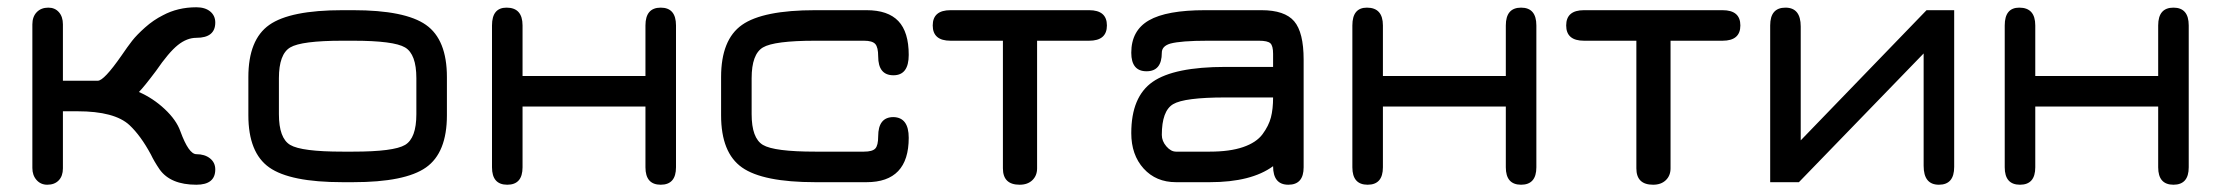

<svg xmlns="http://www.w3.org/2000/svg" viewBox="-20 -495 6108 528"><path d="M153 -428V-273H249Q266 -273 314 -342Q331 -367 343.5 -383Q356 -399 379 -419.5Q402 -440 428 -453Q469 -475 520 -475Q544 -475 558 -463.5Q572 -452 572 -433Q572 -391 520 -391Q494 -391 469 -371Q444 -351 409 -300Q376 -256 362 -242Q401 -225 433 -195Q465 -165 476 -134Q499 -71 520 -71Q543 -71 557.5 -59.5Q572 -48 572 -29Q572 13 520 13Q449 13 419 -29Q404 -51 395 -70Q367 -122 336 -151Q295 -189 193 -189H153V-32Q153 -11 141.5 1Q130 13 110 13Q92 13 80.5 0Q69 -13 69 -33V-428Q69 -449 81 -461.5Q93 -474 113 -474Q131 -474 142 -461.5Q153 -449 153 -428Z M951 6H922Q778 6 720.5 -34.5Q663 -75 663 -178V-283Q663 -386 720.5 -426.5Q778 -467 922 -467H951Q1094 -467 1151.5 -426.5Q1209 -386 1209 -283V-178Q1209 -75 1151.5 -34.5Q1094 6 951 6ZM922 -78H951Q1063 -78 1094 -96.5Q1125 -115 1125 -181V-280Q1125 -346 1094 -364.5Q1063 -383 951 -383H922Q809 -383 778 -364.5Q747 -346 747 -280V-181Q747 -115 778 -96.5Q809 -78 922 -78Z M1417 -202V-35Q1417 13 1375 13Q1333 13 1333 -35V-425Q1333 -474 1373 -474Q1417 -474 1417 -425V-286H1755V-425Q1755 -474 1797 -474Q1839 -474 1839 -425V-35Q1839 13 1797 13Q1755 13 1755 -35V-202Z M2363 6H2222Q2078 6 2020.5 -34.5Q1963 -75 1963 -178V-283Q1963 -386 2020.5 -426.5Q2078 -467 2222 -467H2363Q2422 -467 2450.5 -437Q2479 -407 2479 -344Q2479 -288 2437 -288Q2395 -288 2395 -340Q2395 -365 2387 -374Q2379 -383 2356 -383H2222Q2109 -383 2078 -364.5Q2047 -346 2047 -280V-181Q2047 -115 2078 -96.5Q2109 -78 2222 -78H2356Q2379 -78 2387 -86.5Q2395 -95 2395 -120Q2395 -173 2437 -173Q2479 -172 2479 -116Q2479 6 2363 6Z M2594 -467H2975Q3024 -467 3024 -425Q3024 -383 2975 -383H2832V-32Q2832 -12 2819 0.5Q2806 13 2784 13Q2738 13 2738 -32V-383H2594Q2545 -383 2545 -425Q2545 -467 2594 -467Z M3350 -311H3481V-347Q3481 -369 3473.5 -376Q3466 -383 3442 -383H3301Q3227 -383 3198 -375Q3175 -368 3175 -350Q3175 -299 3133 -299Q3091 -299 3091 -350Q3091 -411 3139.5 -439Q3188 -467 3294 -467H3449Q3513 -467 3539 -436.5Q3565 -406 3565 -331V-35Q3565 13 3523 13Q3481 13 3481 -38Q3421 6 3307 6H3214Q3159 6 3125 -31.5Q3091 -69 3091 -129Q3091 -229 3150 -270Q3209 -311 3350 -311ZM3307 -78Q3362 -78 3398.5 -90.5Q3435 -103 3452 -126Q3469 -149 3475 -172Q3481 -195 3481 -227H3350Q3237 -227 3206 -208.5Q3175 -190 3175 -124Q3175 -107 3187.5 -92.5Q3200 -78 3214 -78Z M3783 -202V-35Q3783 13 3741 13Q3699 13 3699 -35V-425Q3699 -474 3739 -474Q3783 -474 3783 -425V-286H4121V-425Q4121 -474 4163 -474Q4205 -474 4205 -425V-35Q4205 13 4163 13Q4121 13 4121 -35V-202Z M4336 -467H4717Q4766 -467 4766 -425Q4766 -383 4717 -383H4574V-32Q4574 -12 4561 0.5Q4548 13 4526 13Q4480 13 4480 -32V-383H4336Q4287 -383 4287 -425Q4287 -467 4336 -467Z M5278 -467H5354V-36Q5354 13 5312 13Q5270 13 5270 -39V-348L4927 6H4848V-425Q4848 -474 4890 -474Q4932 -474 4932 -422V-109Z M5577 -202V-35Q5577 13 5535 13Q5493 13 5493 -35V-425Q5493 -474 5533 -474Q5577 -474 5577 -425V-286H5915V-425Q5915 -474 5957 -474Q5999 -474 5999 -425V-35Q5999 13 5957 13Q5915 13 5915 -35V-202Z"/></svg>

Font: Jura
Style: Bold
Weight: 700
Designer: Daniel Johnson, Alexei Vanyashin
Foundry: Daniel Johnson
Version: Version 5.103